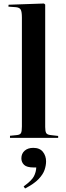

<svg xmlns="http://www.w3.org/2000/svg" viewBox="-20 -787 378 1096"><path d="M37 0V-12L77 -16Q95 -18 100 -28Q105 -38 105 -65V-687Q105 -719 98.5 -731.5Q92 -744 71 -746L28 -749L29 -760L231 -767L238 -761V-62Q238 -38 243.5 -28Q249 -18 269 -16L312 -11V0ZM123 289 115 277Q161 244 173.5 219.5Q186 195 187 169H173Q133 169 117.5 154Q102 139 102 117Q102 90 120.5 73.5Q139 57 170 57Q207 57 225 80Q243 103 243 134Q243 157 234.5 182.5Q226 208 200.5 235Q175 262 123 289Z"/></svg>

Font: Literata 72pt SemiBold
Style: Regular
Weight: 600
Designer: Latin by Veronika Burian and Jose Scaglione. Greek by Irene Vlachou. Cyrillic by Vera Evstafieva.
Foundry: TypeTogether
Version: Version 3.002